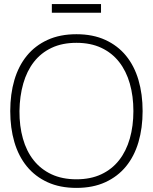

<svg xmlns="http://www.w3.org/2000/svg" viewBox="-20 -902 746 937"><path d="M233 -882H473V-840H233ZM353 15Q272.5 15 212 -12.8Q151.5 -40.5 111 -90Q70.5 -139.5 50.2 -208.5Q30 -277.5 30 -360Q30 -442.5 50.2 -511.5Q70.5 -580.5 111 -630Q151.5 -679.5 212 -707.2Q272.5 -735 353 -735Q433.5 -735 494 -707.2Q554.5 -679.5 595 -630Q635.5 -580.5 655.8 -511.5Q676 -442.5 676 -360Q676 -277.5 655.8 -208.5Q635.5 -139.5 595 -90Q554.5 -40.5 494 -12.8Q433.5 15 353 15ZM353 -27Q422.5 -27 474.5 -51.5Q526.5 -76 561.2 -120.2Q596 -164.5 613.5 -225.8Q631 -287 631 -360Q631 -433 613.5 -494.2Q596 -555.5 561.2 -599.8Q526.5 -644 474.5 -668.5Q422.5 -693 353 -693Q283.5 -693 231.8 -668.5Q180 -644 145.5 -599.8Q111 -555.5 93.5 -494.2Q76 -433 75 -360Q74.5 -287 91.8 -225.8Q109 -164.5 144 -120.2Q179 -76 231.2 -51.5Q283.5 -27 353 -27Z"/></svg>

Font: Vela Sans ExtLt
Style: Regular
Weight: 200
Designer: Principal design: Mikhail Sharanda - project Manrope.
Design modification: Ravid Balaliev
Foundry: Mikhail Sharanda
Version: Version 1.001